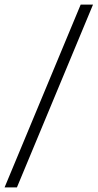

<svg xmlns="http://www.w3.org/2000/svg" viewBox="-50 -770 427 840"><path d="M-30 50 303 -750H357L24 50Z"/></svg>

Font: Mate
Style: Regular
Weight: 400
Designer: Eduardo Rodriguez Tunni
Foundry: Eduardo Rodriguez Tunni
Version: Version 1.003; ttfautohint (v1.8.4.7-5d5b);gftools[0.9.24]